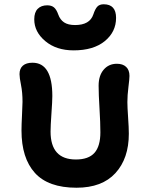

<svg xmlns="http://www.w3.org/2000/svg" viewBox="-20 -922 695 903"><path d="M326.2 -685.1Q245.1 -685.1 193.1 -728.5Q141.1 -772 141.1 -831.1Q141.1 -864.3 157.5 -880.6Q173.8 -897 202.1 -897Q222.2 -897 233.9 -887.2Q245.6 -877.4 253.9 -854Q262.7 -829.1 281.5 -816.7Q300.3 -804.2 333 -804.2Q402.3 -804.2 418.9 -854Q427.7 -880.4 438 -891.1Q448.2 -901.9 467.8 -901.9Q525.9 -901.9 525.9 -837.9Q525.9 -772 472.7 -728.5Q419.4 -685.1 326.2 -685.1ZM339.8 -39.1Q207 -39.1 144 -108.9Q81.1 -178.7 81.1 -308.1Q81.1 -334.5 83.5 -381.1Q85.9 -427.7 85.9 -442.9Q85.9 -487.3 78.9 -522Q71.8 -556.6 71.8 -573.2Q71.8 -599.6 87.6 -613.3Q103.5 -627 132.8 -627Q226.1 -627 226.1 -470.2Q226.1 -446.3 221.9 -387.7Q217.8 -329.1 217.8 -303.2Q217.8 -171.9 336.9 -171.9Q396.5 -171.9 424.3 -203.1Q452.1 -234.4 452.1 -299.8Q452.1 -344.2 448 -411.1Q443.8 -478 443.8 -519Q443.8 -566.4 467.5 -594.2Q491.2 -622.1 529.8 -622.1Q557.6 -622.1 573.2 -607.4Q588.9 -592.8 588.9 -564.9Q588.9 -551.3 584 -512.5Q579.1 -473.6 579.1 -441.9Q579.1 -418 582.5 -369.4Q585.9 -320.8 585.9 -293Q585.9 -176.8 522.9 -107.9Q460 -39.1 339.8 -39.1Z"/></svg>

Font: Shantell Sans Irregular
Style: Regular
Weight: 600
Designer: Stephen Nixon, Anya Danilova, Shantell Martin
Foundry: Arrow Type
Version: Version 1.006;[9816181b4]